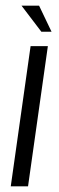

<svg xmlns="http://www.w3.org/2000/svg" viewBox="-20 -658 207 678"><path d="M18 0 88 -495H149L79 0ZM126 -546 56 -638H118L162 -546Z"/></svg>

Font: Alumni Sans
Style: Italic
Weight: 400
Italic angle: -8°
Version: Version 1.016